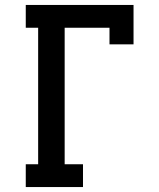

<svg xmlns="http://www.w3.org/2000/svg" viewBox="-20 -755 640 775"><path d="M84 0V-92H134V-643H84V-735H519V-576H422V-643H241V-92H315V0Z"/></svg>

Font: Iosevka Etoile Semibold
Style: Regular
Weight: 600
Designer: Belleve Invis
Foundry: Belleve Invis
Version: Version 22.1.2; ttfautohint (v1.8.4)